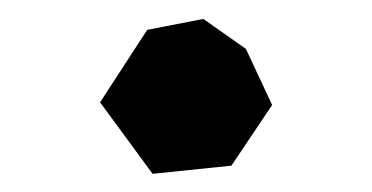

<svg xmlns="http://www.w3.org/2000/svg" viewBox="-20 -497 401 207"><path d="M138.7 -464.8 87.9 -386.7 144.5 -309.6 229.5 -318.4 273.4 -383.8 245.1 -444.3 199.2 -476.6Z"/></svg>

Font: MaokenAssortedSans-Lite
Style: Lite
Weight: 400
Version: Version 1.400